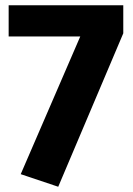

<svg xmlns="http://www.w3.org/2000/svg" viewBox="-20 -696 508 732"><path d="M13 -676V-557H286L59 -32L202 16L450 -569V-676Z"/></svg>

Font: Fira Sans
Style: Bold
Weight: 700
Designer: Carrois Corporate & Edenspiekermann AG
Foundry: Carrois Corporate GbR & Edenspiekermann AG
Version: Version 4.203